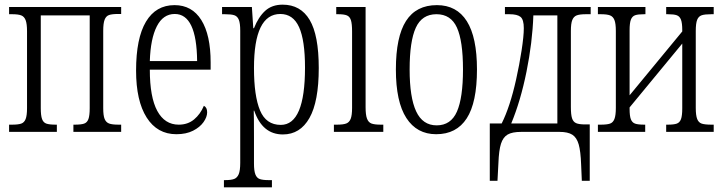

<svg xmlns="http://www.w3.org/2000/svg" viewBox="-20 -566 3102 824"><path d="M19 -31H32Q58 -31 71 -35.5Q84 -40 90 -55Q96 -70 96 -102V-432Q96 -464 90 -479.5Q84 -495 71 -500Q58 -505 32 -505H19V-536H500V-506H487Q461 -506 448 -501.5Q435 -497 429 -481.5Q423 -466 423 -434V-102Q423 -70 429 -55.5Q435 -41 448 -36Q461 -31 489 -31H500V0H295V-31H301Q328 -31 341 -35.5Q354 -40 359.5 -55Q365 -70 365 -102V-500H155V-102Q155 -70 160.5 -55Q166 -40 179 -35.5Q192 -31 219 -31H224V0H19Z M564 -263Q564 -402 606.5 -473Q649 -544 729 -544Q804 -544 844 -480Q884 -416 884 -298V-267H623Q623 -149 655 -90Q687 -31 747 -31Q786 -31 813 -53.5Q840 -76 855 -112Q869 -105 869 -84Q869 -64 853.5 -42Q838 -20 808.5 -5Q779 10 737 10Q655 10 609.5 -61.5Q564 -133 564 -263ZM826 -304Q824 -506 730 -506Q680 -506 653 -453Q626 -400 623 -304Z M941 207H946Q972 207 985 202Q998 197 1004.5 181.5Q1011 166 1011 133V-434Q1011 -466 1005 -481Q999 -496 986 -500.5Q973 -505 945 -505H933V-536H1061L1067 -445H1070Q1089 -493 1118 -519.5Q1147 -546 1193 -546Q1270 -546 1309 -480.5Q1348 -415 1348 -274Q1348 -130 1308 -59.5Q1268 11 1194 11Q1106 11 1071 -91H1069Q1070 -64 1070 24V136Q1070 167 1076 182.5Q1082 198 1095 202.5Q1108 207 1133 207H1147V238H941ZM1289 -276Q1289 -393 1263.5 -449.5Q1238 -506 1183 -506Q1070 -506 1070 -274Q1070 -154 1096 -92Q1122 -30 1185 -30Q1289 -30 1289 -276Z M1413 -31H1426Q1453 -31 1466 -36Q1479 -41 1485 -56Q1491 -71 1491 -103V-431Q1491 -464 1486 -479.5Q1481 -495 1468.5 -500Q1456 -505 1431 -505H1423V-536H1549V-106Q1549 -73 1555 -57Q1561 -41 1574 -36Q1587 -31 1614 -31H1625V0H1413Z M1679 -268Q1679 -408 1722.5 -476Q1766 -544 1855 -544Q1940 -544 1983.5 -475Q2027 -406 2027 -268Q2027 -126 1983 -58Q1939 10 1852 10Q1769 10 1724 -59.5Q1679 -129 1679 -268ZM1967 -268Q1967 -390 1941 -447.5Q1915 -505 1853 -505Q1791 -505 1764.5 -447Q1738 -389 1738 -268Q1738 -148 1766 -88Q1794 -28 1854 -28Q1915 -28 1941 -87Q1967 -146 1967 -268Z M2082 -36H2133Q2169 -108 2195 -225Q2209 -288 2218.5 -349.5Q2228 -411 2228 -445Q2228 -482 2214 -493.5Q2200 -505 2166 -505H2147V-536H2515V-505H2495Q2468 -505 2455 -500Q2442 -495 2436 -480Q2430 -465 2430 -433V-107Q2430 -74 2435 -58.5Q2440 -43 2452.5 -37.5Q2465 -32 2491 -32H2511V210H2477L2474 140Q2472 83 2463.5 53.5Q2455 24 2436 12Q2417 0 2381 0H2217Q2178 0 2158.5 11.5Q2139 23 2130 51Q2121 79 2119 135L2115 210H2082ZM2372 -36V-500H2269Q2265 -384 2239.5 -258Q2214 -132 2174 -36Z M2546 -31H2558Q2585 -31 2598 -35.5Q2611 -40 2617 -55.5Q2623 -71 2623 -103V-433Q2623 -465 2617 -480Q2611 -495 2598 -500Q2585 -505 2558 -505H2546V-536H2750V-505H2745Q2718 -505 2705.5 -500.5Q2693 -496 2687.5 -481.5Q2682 -467 2682 -436V-157L2908 -431V-437Q2908 -467 2902.5 -481.5Q2897 -496 2884.5 -500.5Q2872 -505 2846 -505H2839V-536H3043V-505H3033Q3005 -505 2991.5 -500.5Q2978 -496 2972 -481Q2966 -466 2966 -433V-103Q2966 -71 2972 -55.5Q2978 -40 2991.5 -35.5Q3005 -31 3033 -31H3043V0H2839V-31H2846Q2872 -31 2884.5 -35.5Q2897 -40 2902.5 -54.5Q2908 -69 2908 -101V-379L2682 -105V-99Q2682 -68 2687.5 -54Q2693 -40 2705.5 -35.5Q2718 -31 2745 -31H2749V0H2546Z"/></svg>

Font: Noto Serif CondLight
Style: Regular
Weight: 300
Width: 3
Designer: Monotype Design Team
Foundry: Monotype Imaging Inc.
Version: Version 1.001